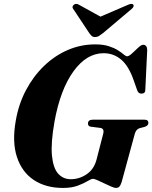

<svg xmlns="http://www.w3.org/2000/svg" viewBox="-20 -937 769 969"><path d="M460 -713Q501 -713 529 -704Q557 -695 575.2 -683.2Q593.5 -671.5 604.2 -662.2Q615 -653 621.5 -653Q631 -653 646.5 -667.5Q662 -682 677.5 -696.5Q693 -711 702 -711Q722 -711 723 -685.5L713.5 -486.5Q714.5 -465.5 696 -464.5Q679 -463 672.5 -481L656 -528Q630.5 -603 592 -635.8Q553.5 -668.5 503 -668.5Q417 -668.5 350.8 -577Q284.5 -485.5 255 -323Q236 -215 242.2 -151.5Q248.5 -88 273.8 -60.2Q299 -32.5 337.5 -32.5Q380 -32.5 417.2 -57.5Q454.5 -82.5 467.5 -132.5L501 -262.5Q507.5 -288.5 486 -291.5L438.5 -297.5Q424 -299.5 424 -313.5Q424 -333 449 -333H708Q720.5 -333 724.8 -328.2Q729 -323.5 729 -316.5Q728.5 -303 711 -297L684.5 -290Q667.5 -285 660.5 -262.5L594 -18.5Q588.5 -1.5 582.2 5Q576 11.5 564.5 11.5Q557.5 11.5 541.2 4.5Q525 -2.5 506.2 -11.5Q487.5 -20.5 471.8 -27.5Q456 -34.5 449.5 -34.5Q440.5 -34.5 421.8 -23Q403 -11.5 372.5 0Q342 11.5 298 11.5Q211 11.5 150.8 -28.5Q90.5 -68.5 65.5 -144.5Q40.5 -220.5 59.5 -327.5Q74 -412 111.2 -482.2Q148.5 -552.5 202.2 -604.2Q256 -656 321.8 -684.5Q387.5 -713 460 -713ZM500 -770Q488.5 -761 479.8 -755.5Q471 -750 460 -750Q449 -750 443 -755.5Q437 -761 430.5 -770L349.5 -892Q344.5 -898.5 346.8 -904.8Q349 -911 354 -914Q365 -921.5 379.5 -912.5L487 -853L625.5 -912.5Q645 -921.5 652.5 -914Q655.5 -911 654 -904.8Q652.5 -898.5 644.5 -892Z"/></svg>

Font: Fraunces 72pt
Style: Bold Italic
Weight: 700
Italic angle: -16°
Version: Version 1.000;[b76b70a41]